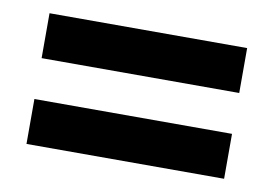

<svg xmlns="http://www.w3.org/2000/svg" viewBox="-45 -541 599 421"><g transform="rotate(10 255.0 -330.5)"><path d="M475 -185V-285H35V-185ZM475 -376V-476H35V-376Z"/></g></svg>

Font: Scada
Style: Bold
Weight: 700
Designer: Jovanny Lemonad
Foundry: Jovanny Lemonad
Version: Version 3.005